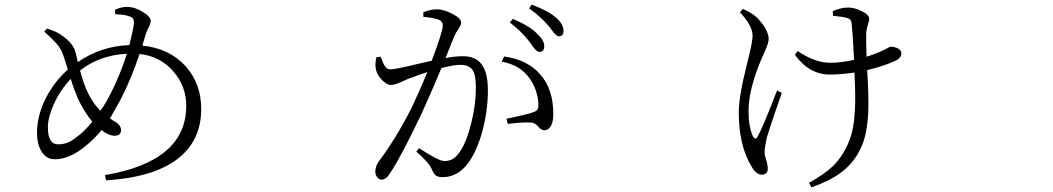

<svg xmlns="http://www.w3.org/2000/svg" viewBox="-20 -763 4540 828"><path d="M437.5 14.6 432.6 -7.8Q783.2 -67.4 783.2 -306.6Q783.2 -391.6 727.5 -455.1Q670.9 -520.5 582 -530.3Q545.9 -422.9 502 -337.9Q499 -332 493.2 -321.3Q465.8 -272.5 454.1 -252Q457 -251 461.9 -247.6Q466.8 -244.1 468.8 -242.2Q502 -225.6 502 -202.1Q502 -177.7 473.6 -177.7Q448.2 -177.7 418 -202.1Q386.7 -163.1 344.7 -129.9Q278.3 -76.2 215.8 -76.2Q178.7 -76.2 158.2 -111.3Q139.6 -142.6 139.6 -189.5Q139.6 -274.4 187.5 -358.4Q223.6 -419.9 272.5 -462.9Q270.5 -468.8 267.6 -479.5Q257.8 -510.7 252.9 -524.4Q245.1 -549.8 223.6 -575.2Q207 -593.8 170.9 -627L182.6 -639.6Q217.8 -629.9 244.1 -612.3L245.1 -611.3Q295.9 -577.1 305.7 -537.1Q305.7 -535.2 307.6 -531.2Q312.5 -507.8 315.4 -495.1Q416 -564.5 538.1 -568.4Q554.7 -636.7 557.6 -662.1Q558.6 -676.8 551.8 -684.6Q546.9 -690.4 533.2 -694.3Q509.8 -701.2 477.5 -701.2L475.6 -720.7Q502.9 -733.4 528.3 -733.4Q559.6 -733.4 594.7 -712.4Q629.9 -691.4 629.9 -672.9Q629.9 -662.1 620.1 -642.6Q611.3 -626 608.4 -615.2L593.8 -566.4Q710.9 -554.7 781.2 -476.6Q847.7 -401.4 847.7 -293Q847.7 -168 762.7 -91.8Q659.2 1 437.5 14.6ZM230.5 -140.6Q255.9 -140.6 277.3 -150.4Q293.9 -158.2 319.3 -178.7Q343.8 -196.3 377.9 -238.3Q343.8 -279.3 315.4 -338.9Q296.9 -382.8 285.2 -422.9Q239.3 -374 211.9 -313.5Q186.5 -256.8 186.5 -213.9Q186.5 -140.6 230.5 -140.6ZM413.1 -285.2Q438.5 -321.3 458 -361.3Q498 -439.5 527.3 -531.2Q410.2 -525.4 325.2 -459Q340.8 -397.5 364.3 -352.5Q383.8 -314.5 413.1 -285.2Z M1626 11.7Q1616.2 11.7 1607.4 2Q1598.6 -7.8 1598.6 -23.4Q1598.6 -45.9 1613.3 -66.4Q1687.5 -165 1754.9 -297.9Q1785.2 -361.3 1823.2 -452.1Q1794.9 -443.4 1751 -426.8Q1743.2 -423.8 1740.2 -422.9Q1729.5 -418 1713.9 -411.1Q1682.6 -396.5 1666 -396.5Q1648.4 -396.5 1627.4 -418Q1606.4 -439.5 1601.6 -461.9Q1595.7 -485.4 1603.5 -516.6L1621.1 -518.6Q1623 -513.7 1627 -504.9Q1634.8 -484.4 1640.6 -476.6Q1649.4 -463.9 1664.1 -463.9Q1684.6 -463.9 1777.3 -486.3Q1821.3 -496.1 1841.8 -501Q1889.6 -627.9 1889.6 -652.3Q1889.6 -669.9 1875 -676.8Q1857.4 -685.5 1805.7 -690.4V-710Q1835 -722.7 1865.2 -722.7Q1893.6 -722.7 1931.2 -703.1Q1968.8 -683.6 1968.8 -666Q1968.8 -654.3 1955.1 -634.8Q1945.3 -621.1 1941.4 -611.3Q1934.6 -596.7 1917 -551.8Q1907.2 -526.4 1901.4 -512.7Q1940.4 -520.5 1976.6 -520.5Q2030.3 -520.5 2055.7 -487.3Q2084 -452.1 2084 -372.1Q2084 -285.2 2060.5 -198.2Q2036.1 -108.4 1997.1 -57.6Q1953.1 1 1887.7 1Q1867.2 1 1856.4 -8.8Q1849.6 -15.6 1838.9 -39.1Q1829.1 -61.5 1775.4 -109.4L1787.1 -124Q1873 -68.4 1895.5 -68.4Q1918 -68.4 1933.6 -78.1Q1951.2 -88.9 1968.8 -117.2Q1993.2 -156.2 2011.7 -229.5Q2032.2 -310.5 2032.2 -385.7Q2032.2 -438.5 2018.6 -460Q2002.9 -483.4 1965.8 -483.4Q1938.5 -483.4 1883.8 -469.7Q1845.7 -377.9 1797.9 -272.5Q1710 -87.9 1663.1 -17.6Q1645.5 11.7 1626 11.7ZM2328.1 -201.2Q2314.5 -201.2 2302.2 -215.8Q2290 -230.5 2277.3 -233.4Q2246.1 -238.3 2169.9 -228.5L2164.1 -251Q2254.9 -269.5 2280.3 -279.3Q2294.9 -284.2 2298.8 -292.5Q2302.7 -300.8 2301.8 -319.3Q2296.9 -377.9 2264.6 -423.8Q2224.6 -482.4 2143.6 -497.1L2154.3 -519.5Q2255.9 -504.9 2309.6 -442.4Q2366.2 -378.9 2366.2 -270.5Q2366.2 -241.2 2357.4 -222.7Q2346.7 -202.1 2328.1 -201.2ZM2305.7 -539.1Q2293.9 -539.1 2273.4 -568.4Q2266.6 -579.1 2262.7 -584Q2223.6 -632.8 2178.7 -666L2191.4 -681.6Q2261.7 -652.3 2294.9 -619.1Q2327.1 -589.8 2327.1 -564.5Q2327.1 -539.1 2305.7 -539.1ZM2389.6 -606.4Q2379.9 -606.4 2362.3 -629.9Q2352.5 -643.6 2345.7 -651.4Q2308.6 -694.3 2261.7 -726.6L2273.4 -743.2Q2346.7 -714.8 2377 -687.5Q2410.2 -659.2 2410.2 -629.9Q2410.2 -606.4 2389.6 -606.4Z M3479.5 44.9 3468.8 25.4Q3536.1 -11.7 3573.2 -47.9Q3617.2 -91.8 3641.6 -154.3Q3663.1 -204.1 3667 -293.9Q3669.9 -345.7 3665 -446.3Q3665 -449.2 3665 -450.2Q3603.5 -441.4 3559.6 -441.4Q3469.7 -441.4 3408.2 -526.4L3419.9 -543Q3494.1 -492.2 3560.5 -492.2Q3606.4 -492.2 3663.1 -504.9Q3657.2 -624 3653.3 -656.2Q3652.3 -670.9 3647.9 -676.8Q3643.6 -682.6 3632.8 -685.5Q3619.1 -690.4 3577.1 -694.3Q3574.2 -695.3 3572.3 -695.3L3571.3 -714.8Q3606.4 -730.5 3637.7 -730.5Q3666 -730.5 3696.3 -714.8Q3728.5 -699.2 3728.5 -681.6Q3728.5 -675.8 3724.6 -662.1Q3715.8 -636.7 3715.3 -616.2Q3714.8 -595.7 3716.8 -522.5Q3716.8 -519.5 3716.8 -518.6Q3742.2 -525.4 3768.6 -537.1Q3788.1 -544.9 3807.6 -555.7Q3817.4 -561.5 3820.3 -561.5Q3836.9 -561.5 3851.6 -554.7Q3867.2 -545.9 3867.2 -533.2Q3867.2 -513.7 3841.8 -501Q3785.2 -475.6 3719.7 -460.9Q3726.6 -349.6 3724.6 -289.1Q3720.7 -183.6 3693.4 -127Q3664.1 -61.5 3606.4 -18.6Q3559.6 16.6 3479.5 44.9ZM3264.6 -9.8Q3241.2 -9.8 3221.7 -43.9Q3166 -133.8 3166 -279.3Q3166 -347.7 3202.1 -490.2Q3225.6 -581.1 3225.6 -609.4Q3225.6 -652.3 3170.9 -710L3183.6 -724.6Q3210.9 -712.9 3232.4 -697.3Q3252.9 -680.7 3271.5 -655.3Q3294.9 -621.1 3294.9 -593.8Q3294.9 -577.1 3274.4 -532.2Q3269.5 -522.5 3267.6 -517.6Q3208 -380.9 3208 -284.2Q3208 -216.8 3226.6 -175.8Q3238.3 -155.3 3248 -175.8Q3268.6 -210.9 3331.1 -373L3351.6 -362.3Q3308.6 -241.2 3287.1 -169.9Q3277.3 -127 3277.3 -106.4Q3277.3 -92.8 3284.2 -73.2Q3291 -51.8 3291 -35.2Q3291 -9.8 3264.6 -9.8Z"/></svg>

Font: Bpmf GenRyu Min R
Style: R
Weight: 400
Foundry: But Ko
Version: Version 1.320